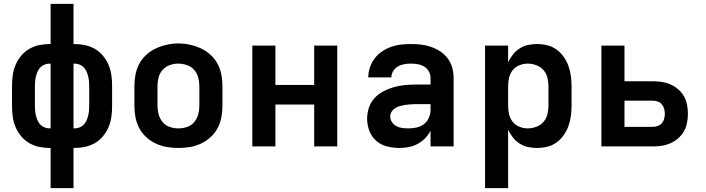

<svg xmlns="http://www.w3.org/2000/svg" viewBox="-20 -755 3640 990"><path d="M241 215V8H237Q210 8 183 2.5Q156 -3 132 -16.5Q108 -30 90 -51.5Q72 -73 61 -98Q50 -123 46 -150.5Q42 -178 42 -205V-315Q42 -342 46 -369.5Q50 -397 61 -422Q72 -447 90 -468.5Q108 -490 132 -503.5Q156 -517 183 -522.5Q210 -528 237 -528H241V-735H359V-528H363Q390 -528 417 -522.5Q444 -517 468 -503.5Q492 -490 510 -468.5Q528 -447 539 -422Q550 -397 554 -369.5Q558 -342 558 -315V-205Q558 -178 554 -150.5Q550 -123 539 -98Q528 -73 510 -51.5Q492 -30 468 -16.5Q444 -3 417 2.5Q390 8 363 8H359V215ZM237 -93H241V-427H237Q225 -427 212.5 -423Q200 -419 190.5 -410Q181 -401 175.5 -389.5Q170 -378 166.5 -365.5Q163 -353 161.5 -340.5Q160 -328 160 -315V-205Q160 -192 161.5 -179.5Q163 -167 166.5 -154.5Q170 -142 175.5 -130.5Q181 -119 190.5 -110Q200 -101 212.5 -97Q225 -93 237 -93ZM359 -93H363Q375 -93 387.5 -97Q400 -101 409.5 -110Q419 -119 424.5 -130.5Q430 -142 433.5 -154.5Q437 -167 438.5 -179.5Q440 -192 440 -205V-315Q440 -328 438.5 -340.5Q437 -353 433.5 -365.5Q430 -378 424.5 -389.5Q419 -401 409.5 -410Q400 -419 387.5 -423Q375 -427 363 -427H359Z M900 8Q870 8 840.5 3Q811 -2 784 -14.5Q757 -27 734.5 -47.5Q712 -68 698 -94.5Q684 -121 678.5 -150.5Q673 -180 673 -210V-310Q673 -340 678.5 -369.5Q684 -399 698 -425.5Q712 -452 734.5 -472.5Q757 -493 784 -505.5Q811 -518 840.5 -524.5Q870 -531 900 -531Q930 -531 959.5 -524.5Q989 -518 1016 -505.5Q1043 -493 1065.5 -472.5Q1088 -452 1102 -425.5Q1116 -399 1121.5 -369.5Q1127 -340 1127 -310V-210Q1127 -180 1121.5 -150.5Q1116 -121 1102 -94.5Q1088 -68 1065.5 -47.5Q1043 -27 1016 -14.5Q989 -2 959.5 3Q930 8 900 8ZM900 -93Q923 -93 945 -100.5Q967 -108 981.5 -125.5Q996 -143 1002 -165Q1008 -187 1008 -210V-310Q1008 -333 1002 -355.5Q996 -378 981 -395Q966 -412 943.5 -419.5Q921 -427 899 -427Q876 -427 854.5 -419Q833 -411 818 -394Q803 -377 797.5 -355Q792 -333 792 -310V-210Q792 -187 798 -165Q804 -143 818.5 -125.5Q833 -108 855 -100.5Q877 -93 900 -93Z M1281 0V-520H1400V-317H1600V-520H1719V0H1600V-216H1400V0Z M2039 8Q2007 8 1975.5 0Q1944 -8 1920 -29Q1896 -50 1884.5 -80.5Q1873 -111 1873 -143Q1873 -171 1882 -199Q1891 -227 1910.5 -248.5Q1930 -270 1955.5 -283.5Q1981 -297 2008.5 -305Q2036 -313 2064.5 -316Q2093 -319 2122 -319H2200V-352Q2200 -370 2191.5 -386Q2183 -402 2167.5 -411.5Q2152 -421 2134 -424Q2116 -427 2098 -427Q2081 -427 2064 -424Q2047 -421 2032 -412.5Q2017 -404 2007.5 -388.5Q1998 -373 1998 -356H1879Q1879 -356 1879 -356Q1879 -356 1879 -356Q1879 -382 1887.5 -407.5Q1896 -433 1911.5 -453.5Q1927 -474 1949 -489Q1971 -504 1995.5 -513Q2020 -522 2046 -525Q2072 -528 2098 -528Q2125 -528 2151.5 -525Q2178 -522 2203.5 -513Q2229 -504 2251.5 -489Q2274 -474 2289.5 -452.5Q2305 -431 2312 -405Q2319 -379 2319 -352V0H2200V-81Q2189 -59 2171.5 -41.5Q2154 -24 2132.5 -12.5Q2111 -1 2087 3.5Q2063 8 2039 8ZM2086 -93Q2107 -93 2128 -97.5Q2149 -102 2166 -115Q2183 -128 2191.5 -148Q2200 -168 2200 -189V-218H2122Q2109 -218 2095.5 -217Q2082 -216 2069 -214Q2056 -212 2043 -208.5Q2030 -205 2018.5 -198Q2007 -191 1999.5 -179.5Q1992 -168 1992 -155Q1992 -139 2001 -125.5Q2010 -112 2024 -104.5Q2038 -97 2054 -95Q2070 -93 2086 -93Z M2481 215V-520H2600V-434Q2610 -455 2624.5 -473.5Q2639 -492 2659 -505Q2679 -518 2702 -523Q2725 -528 2749 -528Q2776 -528 2802 -521.5Q2828 -515 2849.5 -499.5Q2871 -484 2886.5 -462Q2902 -440 2911 -415Q2920 -390 2923.5 -363.5Q2927 -337 2927 -310V-210Q2927 -183 2923.5 -156.5Q2920 -130 2911 -105Q2902 -80 2886.5 -58Q2871 -36 2849.5 -20.5Q2828 -5 2802 1.5Q2776 8 2749 8Q2725 8 2702 3Q2679 -2 2659 -15Q2639 -28 2624.5 -46.5Q2610 -65 2600 -86V215ZM2701 -93Q2723 -93 2745 -101Q2767 -109 2782 -126Q2797 -143 2802.5 -165Q2808 -187 2808 -210V-310Q2808 -333 2802.5 -355Q2797 -377 2782 -394Q2767 -411 2745 -419Q2723 -427 2701 -427Q2679 -427 2658 -418.5Q2637 -410 2623.5 -393Q2610 -376 2605 -354Q2600 -332 2600 -310V-210Q2600 -188 2605 -166Q2610 -144 2623.5 -127Q2637 -110 2658 -101.5Q2679 -93 2701 -93Z M3081 0V-520H3200V-336H3346Q3370 -336 3393 -332.5Q3416 -329 3437.5 -319.5Q3459 -310 3477 -294.5Q3495 -279 3506.5 -258.5Q3518 -238 3522.5 -215Q3527 -192 3527 -168Q3527 -145 3522.5 -121.5Q3518 -98 3506.5 -78Q3495 -58 3477 -42Q3459 -26 3437.5 -16.5Q3416 -7 3393 -3.5Q3370 0 3346 0ZM3200 -101H3346Q3359 -101 3371.5 -105.5Q3384 -110 3392.5 -119.5Q3401 -129 3404.5 -142Q3408 -155 3408 -168Q3408 -181 3404.5 -194Q3401 -207 3392.5 -217Q3384 -227 3371.5 -231.5Q3359 -236 3346 -236H3200Z"/></svg>

Font: Iosevka Custom Extended
Style: Bold
Weight: 700
Width: 7
Monospace: yes
Designer: Belleve Invis
Foundry: Belleve Invis
Version: Version 11.2.4; ttfautohint (v1.8.4)